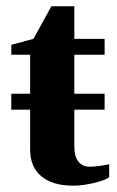

<svg xmlns="http://www.w3.org/2000/svg" viewBox="-20 -583 373 613"><path d="M16.1 -283.7H76.2V-408.2H16.1V-439.9L86.9 -459L144 -563H217.3V-459H314V-408.2H217.3V-283.7H314V-232.9H217.3V-114.7Q217.3 -83 230.5 -66.9Q243.7 -50.8 265.1 -50.8Q291 -50.8 328.6 -58.6V-17.1Q314 -6.8 278.6 1.5Q243.2 9.8 213.9 9.8Q147.9 9.8 112.1 -20Q76.2 -49.8 76.2 -106V-232.9H16.1Z"/></svg>

Font: Liberation Serif
Style: Bold
Weight: 700
Designer: Steve Matteson
Foundry: Ascender Corporation
Version: Version 2.1.5